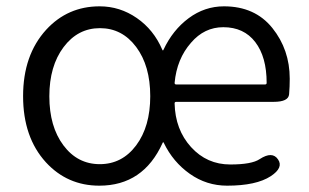

<svg xmlns="http://www.w3.org/2000/svg" viewBox="-20 -574 977 607"><path d="M294 13Q193 13 125 -61Q53 -140 53 -270Q53 -400 126 -480Q194 -554 295 -554Q359 -554 412.5 -517Q466 -480 493 -417Q495 -412 497 -417Q526 -479 576.5 -516.5Q627 -554 688 -554Q786 -554 841 -485.5Q896 -417 896 -325Q896 -300 894 -276Q892 -252 845 -252H537Q532 -252 532 -247Q534 -164 584 -109Q634 -54 708 -54Q776 -54 801 -71Q841 -97 859 -70Q877 -44 836 -17Q790 13 698 13Q633 13 580 -24.5Q527 -62 498 -122Q496 -127 494 -122Q433 13 294 13ZM295.5 -55Q366 -55 410.5 -114.5Q455 -174 455 -270Q455 -366 410.5 -425.5Q366 -485 296 -485Q226 -485 181 -425Q136 -365 136 -269.5Q136 -174 180.5 -114.5Q225 -55 295.5 -55ZM532 -312Q532 -307 537 -307H818Q823 -307 823 -312Q823 -394 787 -441Q751 -488 686 -488Q626 -488 584 -439Q539 -388 532 -312Z"/></svg>

Font: Resource Han Rounded KR Normal
Style: Regular
Weight: 350
Designer: Cyano Hao (round all glyphs); Ryoko NISHIZUKA 西塚涼子 (kana, bopomofo & ideographs); Paul D. Hunt (Latin, Greek & Cyrillic)
Foundry: Cyano Hao
Version: 0.990